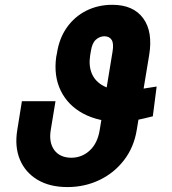

<svg xmlns="http://www.w3.org/2000/svg" viewBox="-20 -757 703 787"><path d="M622.1 -402.3 606.4 -280.3Q569.8 -271 545.9 -266.1Q522 -261.2 505.1 -259.5Q488.3 -257.8 472.2 -257.3Q383.8 -257.8 321 -291.5Q258.3 -325.2 229 -385.3Q199.7 -445.3 210.4 -523.9L213.4 -538.6Q222.7 -600.1 254.2 -644.5Q285.6 -689 333.7 -713.1Q381.8 -737.3 440.4 -737.3Q526.4 -737.3 566.9 -682.1Q607.4 -627 591.3 -530.3L540.5 -224.1Q528.8 -152.8 488 -100.1Q447.3 -47.4 387 -18.8Q326.7 9.8 256.3 9.8Q183.6 9.8 133.5 -20.3Q83.5 -50.3 61.5 -103Q39.6 -155.8 50.8 -224.1L69.8 -342.3H207.5L188 -224.1Q179.7 -172.9 202.6 -141.8Q225.6 -110.8 272.5 -110.4Q316.4 -110.8 348.1 -140.4Q379.9 -169.9 388.7 -224.1L441.4 -545.9Q446.8 -578.1 438 -593Q429.2 -607.9 407.7 -608.4Q387.7 -607.9 372.6 -594Q357.4 -580.1 352.5 -547.4L349.6 -530.3Q342.8 -486.8 356.9 -454.3Q371.1 -421.9 405.5 -404.1Q439.9 -386.2 493.7 -386.2Q505.4 -386.2 513.2 -386.5Q521 -386.7 532 -388.2Q543 -389.6 563.5 -393.1Q584 -396.5 622.1 -402.3Z"/></svg>

Font: Inter 17pt
Style: Bold Italic
Weight: 700
Italic angle: -9.3988°
Version: Version 4.001;git-66647c0bb